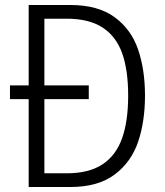

<svg xmlns="http://www.w3.org/2000/svg" viewBox="-20 -750 660 770"><path d="M336 -352.5H20V-407.5H336ZM95 0V-730H158V0ZM247.5 -675H137.5V-730H261.5Q373 -730 439.8 -681Q506.5 -632 534 -551Q561.5 -470 561.5 -366.5Q561.5 -262.5 533.8 -181Q506 -99.5 439.5 -49.8Q373 0 261.5 0H137.5V-55H247.5Q336.5 -55 390.8 -90.8Q445 -126.5 469.5 -195.2Q494 -264 494 -366.5Q494 -469 469.8 -536.8Q445.5 -604.5 391 -639.8Q336.5 -675 247.5 -675Z"/></svg>

Font: Monaspace Neon Var
Style: Regular
Weight: 400
Designer: Riley Cran and the Lettermatic Team
Version: Version 1.000 (Monaspace Neon Var)